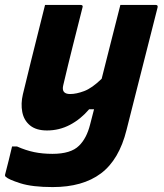

<svg xmlns="http://www.w3.org/2000/svg" viewBox="-46 -560 666 780"><path d="M137 -540H281Q293 -540 289 -529Q268 -446 249.5 -372.5Q231 -299 211 -214Q202 -178 239 -178Q264 -178 296 -190Q328 -202 367 -240Q385 -313 403.5 -384.5Q422 -456 443 -540H586Q597 -540 594 -529Q571 -438 551 -359.5Q531 -281 511 -202Q491 -123 468 -32Q438 89 364 144.5Q290 200 168 200Q85 200 36.5 184.5Q-12 169 -23 158Q-27 154 -25 148Q-17 116 -10.5 91Q-4 66 3 35H23Q59 51 93 58Q127 65 167 65Q242 65 275 32Q306 2 320 -54Q328 -85 336 -116H316Q282 -76 238.5 -53Q195 -30 145 -30Q101 -30 76 -50.5Q51 -71 44.5 -105Q38 -139 47 -177Q64 -246 79.5 -310Q95 -374 113 -444Z"/></svg>

Font: Recursive Sn Lnr St XBd
Style: Italic
Weight: 800
Italic angle: -15°
Version: Version 1.079;hotconv 1.0.112;makeotfexe 2.5.65598; ttfautoh